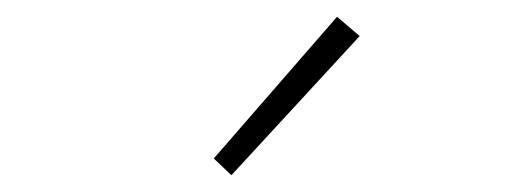

<svg xmlns="http://www.w3.org/2000/svg" viewBox="-20 -840 626 229"><path d="M256 -631 235 -651 382 -820 409 -797Z"/></svg>

Font: Noto Sans TC
Style: Regular
Weight: 100
Designer: Ryoko NISHIZUKA 西塚涼子 (kana, bopomofo & ideographs); Paul D. Hunt (Latin, Greek & Cyrillic); Sandoll Communications 산돌커뮤니
Foundry: Adobe
Version: Version 2.004;hotconv 1.0.118;makeotfexe 2.5.65603